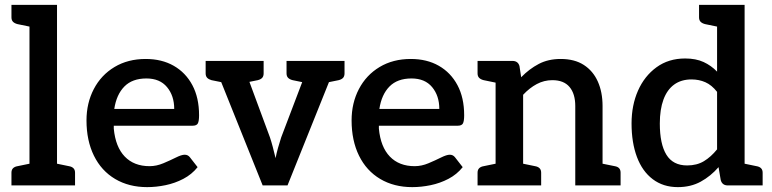

<svg xmlns="http://www.w3.org/2000/svg" viewBox="-20 -761 3168 788"><path d="M101 0V-741H214V0ZM27 0V-52Q27 -64 33.5 -70.5Q40 -77 52 -79L115 -92L127 0ZM188 0 200 -92 263 -79Q275 -77 281.5 -70.5Q288 -64 288 -52V0ZM127 -741 115 -649 52 -662Q40 -665 33.5 -671.5Q27 -678 27 -690V-741Z M584 7Q509 7 452.5 -26.5Q396 -60 365.5 -122Q335 -184 335 -267Q335 -338 365 -395.5Q395 -453 450 -486Q505 -519 578 -519Q644 -519 693 -491Q742 -463 769.5 -411.5Q797 -360 797 -288Q797 -264 792 -254.5Q787 -245 770 -245H447Q447 -242 447 -239Q447 -236 447 -233Q454 -158 492 -118.5Q530 -79 594 -79Q622 -79 650.5 -91Q679 -103 702 -114.5Q725 -126 738 -126Q751 -126 759 -116L791 -75Q767 -45 732.5 -27Q698 -9 659.5 -1Q621 7 584 7ZM449 -314H695Q695 -368 665.5 -403.5Q636 -439 581 -439Q523 -439 490.5 -406Q458 -373 449 -314Z M1058 0 853 -511H947Q960 -511 968.5 -505Q977 -499 980 -489L1088 -197Q1094 -179 1099.5 -158Q1105 -137 1111 -112Q1115 -133 1121 -154Q1127 -175 1134 -197L1245 -489Q1248 -499 1256 -505Q1264 -511 1276 -511H1365L1160 0ZM933 -482V-511H1007V-482ZM1224 -482V-511H1299V-482ZM924 -511 912 -419 848 -432Q837 -435 830.5 -441.5Q824 -448 824 -460V-511ZM1062 -511V-460Q1062 -448 1056 -441.5Q1050 -435 1038 -432L974 -419L962 -511ZM1256 -511 1244 -419 1181 -432Q1169 -435 1162.5 -441.5Q1156 -448 1156 -460V-511ZM1394 -511V-460Q1394 -448 1388 -441.5Q1382 -435 1370 -432L1306 -419L1294 -511Z M1672 7Q1597 7 1540.5 -26.5Q1484 -60 1453.5 -122Q1423 -184 1423 -267Q1423 -338 1453 -395.5Q1483 -453 1538 -486Q1593 -519 1666 -519Q1732 -519 1781 -491Q1830 -463 1857.5 -411.5Q1885 -360 1885 -288Q1885 -264 1880 -254.5Q1875 -245 1858 -245H1535Q1535 -242 1535 -239Q1535 -236 1535 -233Q1542 -158 1580 -118.5Q1618 -79 1682 -79Q1710 -79 1738.5 -91Q1767 -103 1790 -114.5Q1813 -126 1826 -126Q1839 -126 1847 -116L1879 -75Q1855 -45 1820.5 -27Q1786 -9 1747.5 -1Q1709 7 1672 7ZM1537 -314H1783Q1783 -368 1753.5 -403.5Q1724 -439 1669 -439Q1611 -439 1578.5 -406Q1546 -373 1537 -314Z M2014 0V-511H2083Q2106 -511 2112 -490L2119 -444Q2152 -478 2191 -498.5Q2230 -519 2281 -519Q2338 -519 2376 -494.5Q2414 -470 2433.5 -426.5Q2453 -383 2453 -326V0H2341V-326Q2341 -376 2317.5 -404Q2294 -432 2247 -432Q2213 -432 2183 -416Q2153 -400 2127 -372V0ZM1940 0V-52Q1940 -64 1946.5 -70.5Q1953 -77 1965 -79L2028 -92L2040 0ZM2101 0 2113 -92 2176 -79Q2188 -77 2194.5 -70.5Q2201 -64 2201 -52V0ZM2427 0 2439 -92 2503 -79Q2515 -77 2521 -70.5Q2527 -64 2527 -52V0ZM2040 -511 2028 -419 1965 -432Q1953 -435 1946.5 -441.5Q1940 -448 1940 -460V-511Z M2762 7Q2702 7 2659 -25.5Q2616 -58 2594 -117Q2572 -176 2572 -254Q2572 -329 2598.5 -389Q2625 -449 2674.5 -485Q2724 -521 2792 -521Q2836 -521 2867.5 -506.5Q2899 -492 2923 -467V-741H3036V0H2967Q2944 0 2938 -22L2929 -75Q2897 -38 2856 -15.5Q2815 7 2762 7ZM2800 -82Q2840 -82 2869 -99.5Q2898 -117 2923 -148V-384Q2901 -412 2875 -423.5Q2849 -435 2818 -435Q2776 -435 2747 -414Q2718 -393 2703 -352.5Q2688 -312 2688 -254Q2688 -170 2715 -126Q2742 -82 2800 -82ZM2949 -741 2937 -649 2874 -662Q2862 -665 2855.5 -671.5Q2849 -678 2849 -690V-741ZM3010 0 3022 -92 3085 -79Q3097 -77 3103.5 -70.5Q3110 -64 3110 -52V0Z"/></svg>

Font: Aleo SemiBold
Style: Regular
Weight: 600
Designer: Alessio Laiso
Foundry: Alessio Laiso
Version: Version 2.001;gftools[0.9.29]